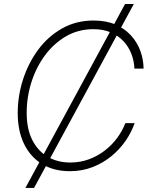

<svg xmlns="http://www.w3.org/2000/svg" viewBox="-20 -839 750 952"><path d="M106 92.8 600.1 -819.3H643.6L148.9 92.8ZM326.2 9.8Q246.6 9.8 188.5 -25.6Q130.4 -61 99.1 -125.7Q67.9 -190.4 67.9 -278.3Q67.9 -363.3 94.2 -445.1Q120.6 -526.9 169.7 -593Q218.8 -659.2 288.3 -698.2Q357.9 -737.3 444.3 -737.3Q506.3 -737.3 552.5 -717.3Q598.6 -697.3 629.6 -663.1Q660.6 -628.9 676 -586.4Q691.4 -543.9 691.9 -499H646.5Q645 -536.6 631.6 -571.5Q618.2 -606.4 592.8 -634Q567.4 -661.6 530 -678Q492.7 -694.3 442.9 -694.3Q368.7 -694.3 308.1 -659.4Q247.6 -624.5 203.6 -565.4Q159.7 -506.3 136 -432.1Q112.3 -357.9 112.3 -279.3Q112.3 -199.2 140.4 -144.3Q168.5 -89.4 217 -61.3Q265.6 -33.2 328.1 -33.2Q378.4 -33.2 422.1 -49.6Q465.8 -65.9 501.2 -93.8Q536.6 -121.6 562 -156.5Q587.4 -191.4 601.6 -228.5H647.5Q632.3 -184.1 603.3 -141.6Q574.2 -99.1 532.7 -64.9Q491.2 -30.8 439.2 -10.5Q387.2 9.8 326.2 9.8Z"/></svg>

Font: Inter 20pt ExtraLight
Style: Italic
Weight: 250
Italic angle: -9.3988°
Version: Version 4.001;git-66647c0bb